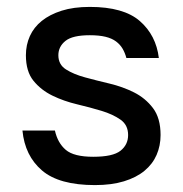

<svg xmlns="http://www.w3.org/2000/svg" viewBox="-20 -528 530 556"><path d="M255 8Q151 8 101.5 -34.5Q52 -77 45 -150H139Q147 -114 170.5 -94Q194 -74 250 -74Q307 -74 329 -91.5Q351 -109 351 -137Q351 -166 329 -181.5Q307 -197 274 -207Q241 -217 203 -226Q165 -235 132 -251Q99 -267 77 -294Q55 -321 55 -368Q55 -398 66.5 -423.5Q78 -449 101 -467.5Q124 -486 158.5 -497Q193 -508 240 -508Q338 -508 385 -467Q432 -426 440 -360H346Q342 -375 335 -387Q328 -399 316 -408Q304 -417 285.5 -421.5Q267 -426 240 -426Q190 -426 169.5 -409.5Q149 -393 149 -368Q149 -341 171 -327Q193 -313 226 -304Q259 -295 297 -286Q335 -277 368 -260.5Q401 -244 423 -215Q445 -186 445 -137Q445 -106 433.5 -79.5Q422 -53 398.5 -33.5Q375 -14 339 -3Q303 8 255 8Z"/></svg>

Font: PT Root UI Medium
Style: Regular
Weight: 500
Designer: Vitaly Kuzmin
Foundry: ParaType Ltd.
Version: Version 2.001G